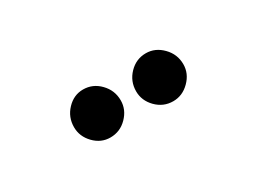

<svg xmlns="http://www.w3.org/2000/svg" viewBox="-25 -841 450 340"><g transform="rotate(-30 200.0 -671.0)"><path d="M266.5 -622Q246.5 -622 232.2 -636.5Q218 -651 218 -670Q218 -690.5 232.2 -705.2Q246.5 -720 266.5 -720Q285.5 -720 300 -705.2Q314.5 -690.5 314.5 -670Q314.5 -651 300 -636.5Q285.5 -622 266.5 -622ZM138 -622Q119 -622 105 -636.5Q91 -651 91 -670Q91 -690.5 105 -705.2Q119 -720 138 -720Q158 -720 172.2 -705.2Q186.5 -690.5 186.5 -670Q186.5 -651 172.2 -636.5Q158 -622 138 -622Z"/></g></svg>

Font: Imbue 10pt Black
Style: Regular
Weight: 900
Designer: Tyler Finck
Foundry: Etcetera Type Company
Version: Version 1.102; ttfautohint (v1.8.3)